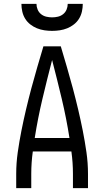

<svg xmlns="http://www.w3.org/2000/svg" viewBox="-20 -975 540 995"><path d="M64 0V-74Q64 -130 72 -186Q80 -242 91 -297.5Q102 -353 115 -408Q128 -463 142.5 -517.5Q157 -572 173 -626.5Q189 -681 205 -735H295Q311 -681 327 -626.5Q343 -572 357.5 -517.5Q372 -463 385 -408Q398 -353 409 -297.5Q420 -242 428 -186Q436 -130 436 -74V0H358V-74Q358 -103 356 -132Q354 -161 350 -190H150Q146 -161 144 -132Q142 -103 142 -74V0ZM340 -260Q324 -362 300 -463Q276 -564 250 -664Q224 -564 200 -463Q176 -362 160 -260ZM250 -815Q230 -815 210 -818Q190 -821 171.5 -828.5Q153 -836 137 -848.5Q121 -861 110.5 -878Q100 -895 95.5 -915Q91 -935 91 -955H169Q169 -940 175 -925.5Q181 -911 193 -901.5Q205 -892 220 -888.5Q235 -885 250 -885Q265 -885 280 -888.5Q295 -892 307 -901.5Q319 -911 325 -925.5Q331 -940 331 -955H409Q409 -935 404.5 -915Q400 -895 389.5 -878Q379 -861 363 -848.5Q347 -836 328.5 -828.5Q310 -821 290 -818Q270 -815 250 -815Z"/></svg>

Font: Zed Sans
Style: Regular
Weight: 400
Designer: Belleve Invis
Foundry: Belleve Invis
Version: Version 1.0.0; ttfautohint (v1.8.4)